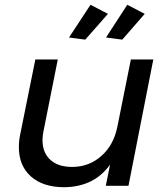

<svg xmlns="http://www.w3.org/2000/svg" viewBox="-20 -778 701 804"><path d="M59 -162Q59 -189 65 -217L128 -529H222L162 -228Q158 -211 158 -191Q158 -139 190.5 -109Q223 -79 282 -79Q352 -79 403.5 -124Q455 -169 471 -245L528 -529H622L518 0H423L441 -89Q375 4 250 6Q160 6 109.5 -39Q59 -84 59 -162ZM359 -758 432 -720 337 -612 269 -621ZM513 -758 586 -720 492 -612 424 -621Z"/></svg>

Font: Gontserrat
Style: Italic
Weight: 400
Italic angle: -11.3°
Designer: Julieta Ulanovsky
Foundry: Julieta Ulanovsky
Version: Version 6.001